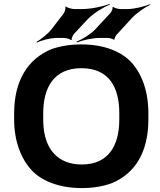

<svg xmlns="http://www.w3.org/2000/svg" viewBox="-20 -947 815 977"><path d="M735 -339V-371C735 -481 703 -568 651 -627C603 -681 516 -721 394 -721C338 -721 288 -713 242 -697C120 -647 52 -534 52 -371V-339C52 -230 86 -142 138 -84C186 -30 275 10 396 10C452 10 503 2 549 -15C669 -65 735 -175 735 -339ZM396 -110C365 -110 337 -115 313 -125C232 -159 200 -239 200 -339V-372C200 -498 252 -600 394 -600C538 -600 587 -498 587 -372V-339C587 -214 538 -110 396 -110ZM542 -881 463 -796C439 -771 395 -745 369 -735L372 -731C398 -742 449 -754 489 -754H527C536 -754 556 -749 558 -745L563 -746C561 -751 569 -766 574 -771L650 -854C676 -882 719 -911 745 -923L744 -926C717 -915 667 -901 629 -901H591C583 -901 559 -907 557 -912L552 -910C556 -905 547 -887 542 -881ZM303 -877 242 -798C222 -772 185 -745 166 -734L168 -730C187 -741 235 -754 273 -754H306C316 -754 338 -748 340 -743L346 -745C342 -750 351 -768 356 -774L429 -852C458 -881 509 -912 540 -924L538 -927C507 -915 445 -901 399 -901H357C346 -901 320 -908 316 -914L312 -912C316 -906 309 -885 303 -877Z"/></svg>

Font: Asimov
Style: EdgeWide
Weight: 500
Designer: Google
Version: Version 2.000980: 2014